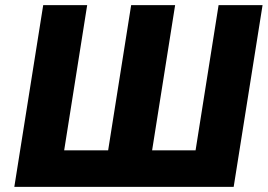

<svg xmlns="http://www.w3.org/2000/svg" viewBox="-20 -731 1047 751"><path d="M36 0H894L1007 -711H835L745 -143H575L665 -711H493L403 -143H231L321 -711H149Z"/></svg>

Font: Asimov Pro
Style: UltObl
Weight: 900
Designer: Google
Version: Version 2.000980; 2014